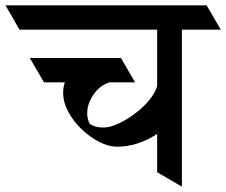

<svg xmlns="http://www.w3.org/2000/svg" viewBox="-74 -677 835 709"><path d="M536.1 -338.4V-207Q521 -191.4 493.7 -174.6Q466.3 -157.7 431.2 -146.5Q396 -135.3 357.9 -135.3Q327.1 -135.3 292.7 -152.8Q258.3 -170.4 227.8 -199.5Q197.3 -228.5 178.2 -263.9Q159.2 -299.3 159.2 -335.4Q159.2 -368.2 178.2 -400.4H307.6L330.6 -373Q295.4 -362.3 271.7 -328.4Q248 -294.4 248 -258.8Q248 -236.3 257.8 -219.7Q259.3 -217.3 272.9 -211.7Q286.6 -206.1 309.1 -206.1Q331.1 -206.1 361.3 -219.7Q391.6 -233.4 422.1 -255.9Q452.6 -278.3 475.8 -305.7Q499 -333 506.8 -360.8ZM364.7 -657.2 416.5 -567.4H-2L-53.7 -657.2ZM689 -657.2 741.2 -567.4H289.1L236.8 -657.2ZM506.3 -41V-651.4H597.7V12.2ZM372.6 -462.9 424.8 -373H88.4L36.1 -462.9Z"/></svg>

Font: Annapurna SIL
Style: Bold
Weight: 700
Designer: Peter Martin, Annie Olsen
Foundry: SIL International
Version: Version 2.000